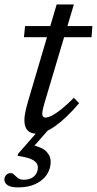

<svg xmlns="http://www.w3.org/2000/svg" viewBox="-36 -585 432 854"><path d="M70.5 -419.5 75.5 -469H375L371 -419.5ZM162.5 -129Q159.5 -118 157 -108.5Q154.5 -99 153.2 -92Q152 -85 152 -80Q152 -70 155.8 -66Q159.5 -62 166.5 -62Q177.5 -62 195.5 -71.2Q213.5 -80.5 238 -100Q262.5 -119.5 292.5 -150L316 -126Q287 -92 260.5 -66.8Q234 -41.5 210 -24.5Q186 -7.5 164.8 1Q143.5 9.5 125 9.5Q101 9.5 86.8 -5Q72.5 -19.5 72.5 -51Q72.5 -64.5 76.2 -84.2Q80 -104 88.5 -133.5L216 -565H292.5ZM45.5 248.5Q11.5 248.5 -2.5 238.5Q-16.5 228.5 -16.5 214Q-16.5 202.5 -8.8 193.8Q-1 185 12 185Q20.5 185 27.2 192.2Q34 199.5 43.8 207Q53.5 214.5 70 214.5Q99 214.5 115.8 199Q132.5 183.5 132.5 159.5Q132.5 140.5 112.8 128Q93 115.5 42 108L45 98.5L146.5 -17.5H188L88 96L97.5 58Q150.5 68.5 170 88.8Q189.5 109 189.5 134Q189.5 166 172 192Q154.5 218 122.2 233.2Q90 248.5 45.5 248.5Z"/></svg>

Font: Newsreader 12pt
Style: Italic
Weight: 400
Italic angle: -17°
Version: Version 1.003